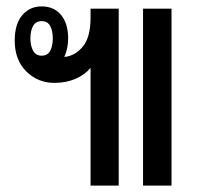

<svg xmlns="http://www.w3.org/2000/svg" viewBox="-20 -580 622 600"><path d="M263 0V-368Q245 -346 215.5 -333.5Q186 -321 150 -321Q98 -321 62 -357Q26 -393 26 -453Q26 -505 49.5 -532.5Q73 -560 110 -560Q149 -560 171 -533Q193 -506 193 -460Q193 -445 190 -430Q187 -415 181 -402Q214 -405 238.5 -434Q263 -463 263 -525V-553H351V0ZM427 0V-553H516V0ZM110 -406Q129 -406 137 -421.5Q145 -437 145 -460Q145 -483 137 -498.5Q129 -514 110 -514Q92 -514 83.5 -499Q75 -484 75 -460Q75 -437 83.5 -421.5Q92 -406 110 -406Z"/></svg>

Font: Noto Sans Thai Looped ExtraCondensed Medium
Style: Regular
Weight: 500
Width: 2
Designer: Sasikarn Vongin, Ben Mitchell
Foundry: The Fontpad Ltd
Version: Version 1.001; ttfautohint (v1.8.4.7-5d5b)